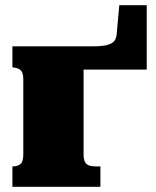

<svg xmlns="http://www.w3.org/2000/svg" viewBox="-20 -722 602 742"><path d="M70 -125V-415Q70 -440 61 -449.5Q52 -459 33 -461L28 -462V-543H303V-125Q303 -107 308 -97Q313 -87 323 -83Q333 -79 348 -79H368V0H28V-79H30Q49 -79 59.5 -88.5Q70 -98 70 -125ZM234 -543H341Q374 -543 393.5 -548Q413 -553 421.5 -563.5Q430 -574 431 -591L441 -702H547V-453H234Z"/></svg>

Font: Roboto Serif Black
Style: Regular
Weight: 900
Designer: Greg Gazdowicz
Foundry: Commercial Type
Version: Version 1.008